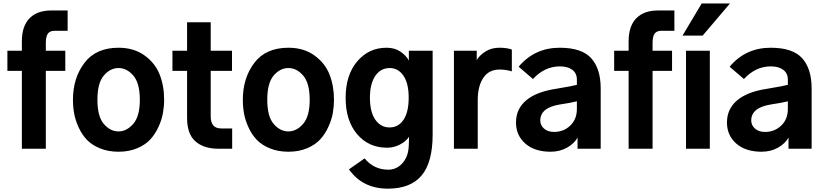

<svg xmlns="http://www.w3.org/2000/svg" viewBox="-20 -873 4840 1127"><path d="M23.4 -457V-575.2H108.4V-630.9Q108.4 -719.7 153.3 -765.6Q198.2 -811.5 280.3 -811.5H377V-692.4H300.8Q273.4 -692.4 261.2 -675.8Q249 -659.2 249 -621.1V-575.2H363.3V-457H249V0H108.4V-457Z M551.8 -287.1Q551.8 -189.5 589.4 -145.5Q627 -101.6 675.8 -101.6Q723.6 -101.6 762.2 -146Q800.8 -190.4 800.8 -287.1Q800.8 -384.8 762.7 -429.2Q724.6 -473.6 675.8 -473.6Q627 -473.6 589.4 -429.7Q551.8 -385.7 551.8 -287.1ZM408.2 -287.1Q408.2 -415 475.6 -503.9Q543 -592.8 675.8 -592.8Q765.6 -592.8 828.1 -547.9Q890.6 -502.9 917 -436Q943.4 -369.1 943.4 -287.1Q943.4 -248 936.5 -209.5Q929.7 -170.9 910.6 -128.9Q891.6 -86.9 862.8 -55.2Q834 -23.4 785.6 -2.9Q737.3 17.6 675.8 17.6Q615.2 17.6 567.4 -2Q519.5 -21.5 490.2 -52.2Q460.9 -83 441.9 -124.5Q422.9 -166 415.5 -205.6Q408.2 -245.1 408.2 -287.1Z M992.2 -457V-575.2H1078.1V-742.2H1216.8V-575.2H1341.8V-457H1216.8V-189.5Q1216.8 -119.1 1278.3 -119.1H1342.8V0H1260.7Q1176.8 0 1127.4 -43Q1078.1 -85.9 1078.1 -180.7V-457Z M1548.8 -287.1Q1548.8 -189.5 1586.4 -145.5Q1624 -101.6 1672.9 -101.6Q1720.7 -101.6 1759.3 -146Q1797.9 -190.4 1797.9 -287.1Q1797.9 -384.8 1759.8 -429.2Q1721.7 -473.6 1672.9 -473.6Q1624 -473.6 1586.4 -429.7Q1548.8 -385.7 1548.8 -287.1ZM1405.3 -287.1Q1405.3 -415 1472.7 -503.9Q1540 -592.8 1672.9 -592.8Q1762.7 -592.8 1825.2 -547.9Q1887.7 -502.9 1914.1 -436Q1940.4 -369.1 1940.4 -287.1Q1940.4 -248 1933.6 -209.5Q1926.8 -170.9 1907.7 -128.9Q1888.7 -86.9 1859.9 -55.2Q1831.1 -23.4 1782.7 -2.9Q1734.4 17.6 1672.9 17.6Q1612.3 17.6 1564.5 -2Q1516.6 -21.5 1487.3 -52.2Q1458 -83 1439 -124.5Q1419.9 -166 1412.6 -205.6Q1405.3 -245.1 1405.3 -287.1Z M2151.4 -298.8Q2151.4 -215.8 2183.1 -170.4Q2214.8 -125 2266.6 -125Q2318.4 -125 2348.6 -169.9Q2378.9 -214.8 2378.9 -299.8Q2378.9 -383.8 2348.1 -428.7Q2317.4 -473.6 2267.6 -473.6Q2213.9 -473.6 2182.6 -427.2Q2151.4 -380.9 2151.4 -298.8ZM2008.8 -297.9Q2008.8 -432.6 2076.7 -512.7Q2144.5 -592.8 2249 -592.8Q2297.9 -592.8 2331.5 -569.3Q2365.2 -545.9 2379.9 -517.6V-575.2H2519.5V-83Q2519.5 80.1 2454.6 157.2Q2389.6 234.4 2256.8 234.4Q2108.4 234.4 2028.3 121.1L2120.1 56.6Q2174.8 123 2258.8 123Q2307.6 123 2341.3 85.9Q2375 48.8 2378.9 -9.8Q2380.9 -41 2380.9 -70.3Q2362.3 -42 2326.2 -23.9Q2290 -5.9 2252.9 -5.9Q2143.6 -5.9 2076.2 -85.4Q2008.8 -165 2008.8 -297.9Z M2644.5 0V-575.2H2778.3V-520.5Q2795.9 -549.8 2830.6 -571.3Q2865.2 -592.8 2911.1 -592.8Q2956.1 -592.8 2984.4 -582V-454.1Q2950.2 -464.8 2912.1 -464.8Q2849.6 -464.8 2816.9 -416Q2784.2 -367.2 2784.2 -285.2V0Z M3151.4 -166Q3151.4 -137.7 3173.3 -118.2Q3195.3 -98.6 3232.4 -98.6Q3288.1 -98.6 3327.1 -135.7Q3366.2 -172.9 3366.2 -233.4V-278.3Q3327.1 -268.6 3266.6 -259.8Q3151.4 -241.2 3151.4 -166ZM3008.8 -154.3Q3008.8 -233.4 3068.8 -284.2Q3128.9 -335 3248 -352.5Q3341.8 -368.2 3366.2 -375V-405.3Q3366.2 -443.4 3338.9 -463.4Q3311.5 -483.4 3266.6 -483.4Q3176.8 -483.4 3108.4 -409.2L3024.4 -481.4Q3118.2 -592.8 3265.6 -592.8Q3395.5 -592.8 3450.7 -530.8Q3505.9 -468.8 3505.9 -354.5V0H3370.1V-65.4Q3351.6 -31.2 3309.1 -6.8Q3266.6 17.6 3211.9 17.6Q3118.2 17.6 3063.5 -30.3Q3008.8 -78.1 3008.8 -154.3Z M3585 -457V-575.2H3669.9V-630.9Q3669.9 -719.7 3714.8 -765.6Q3759.8 -811.5 3841.8 -811.5H3938.5V-692.4H3862.3Q3835 -692.4 3822.8 -675.8Q3810.5 -659.2 3810.5 -621.1V-575.2H3924.8V-457H3810.5V0H3669.9V-457Z M4006.8 0V-575.2H4146.5V0ZM3986.3 -664.1 4098.6 -852.5H4264.6L4104.5 -664.1Z M4389.6 -166Q4389.6 -137.7 4411.6 -118.2Q4433.6 -98.6 4470.7 -98.6Q4526.4 -98.6 4565.4 -135.7Q4604.5 -172.9 4604.5 -233.4V-278.3Q4565.4 -268.6 4504.9 -259.8Q4389.6 -241.2 4389.6 -166ZM4247.1 -154.3Q4247.1 -233.4 4307.1 -284.2Q4367.2 -335 4486.3 -352.5Q4580.1 -368.2 4604.5 -375V-405.3Q4604.5 -443.4 4577.1 -463.4Q4549.8 -483.4 4504.9 -483.4Q4415 -483.4 4346.7 -409.2L4262.7 -481.4Q4356.4 -592.8 4503.9 -592.8Q4633.8 -592.8 4689 -530.8Q4744.1 -468.8 4744.1 -354.5V0H4608.4V-65.4Q4589.8 -31.2 4547.4 -6.8Q4504.9 17.6 4450.2 17.6Q4356.4 17.6 4301.8 -30.3Q4247.1 -78.1 4247.1 -154.3Z"/></svg>

Font: Gothic A1 ExtraBold
Style: Regular
Weight: 800
Designer: HanYang I&C Co.,Ltd.
Foundry: HanYang I&C Co.,Ltd.
Version: Version 2.50